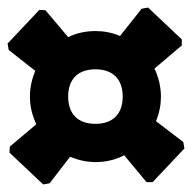

<svg xmlns="http://www.w3.org/2000/svg" viewBox="-22 -594 507 507"><path d="M458 -490 369 -574 352 -571 295 -499C274 -508 252 -512 230 -512C205 -512 181 -507 158 -496L98 -567L82 -568L-2 -479L1 -462L71 -407C62 -385 57 -362 57 -339C57 -313 63 -289 74 -266L4 -207L3 -191L92 -107L109 -110L163 -180C185 -171 207 -166 230 -166C258 -166 283 -172 306 -184L365 -113H381L465 -202L462 -219L390 -274C399 -296 403 -318 403 -339C403 -364 397 -389 386 -413L458 -474ZM230 -411C276 -411 302 -385 302 -339C302 -293 276 -267 230 -267C184 -267 158 -293 158 -339C158 -385 184 -411 230 -411Z"/></svg>

Font: Luna Sans Black
Style: Regular
Weight: 900
Designer: Juan Pablo del Peral
Foundry: Huerta Tipografica
Version: Version 2.001; ttfautohint (v1.5)